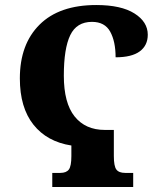

<svg xmlns="http://www.w3.org/2000/svg" viewBox="-20 -744 637 764"><path d="M188 -56H220Q244 -56 254 -69.5Q264 -83 264 -123V-165Q167 -180 113 -248Q59 -316 59 -432Q59 -568 137.5 -646Q216 -724 363 -724Q462 -724 515 -690.5Q568 -657 568 -606Q568 -563 536 -539.5Q504 -516 440 -516Q440 -579 418.5 -618Q397 -657 346 -657Q285 -657 259.5 -604Q234 -551 234 -443Q234 -334 277 -280.5Q320 -227 397 -227H433V-123Q433 -83 443 -69.5Q453 -56 478 -56H510V0H188Z"/></svg>

Font: Noto Serif CondBlack
Style: Regular
Weight: 900
Width: 3
Designer: Monotype Design Team
Foundry: Monotype Imaging Inc.
Version: Version 1.001